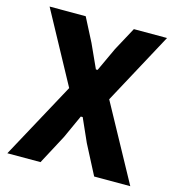

<svg xmlns="http://www.w3.org/2000/svg" viewBox="-105 -788 809 878"><g transform="rotate(15 300.0 -349.0)"><path d="M591 0H420L348 -139L299 -249H290L240 -139L166 0H9L205 -361L22 -698H193L250 -587L301 -475H309L361 -587L421 -698H578L395 -359Z"/></g></svg>

Font: Lilex
Style: Regular
Weight: 400
Monospace: yes
Designer: Mike Abbink, Paul van der Laan, Pieter van Rosmalen, Mikhael Khrustik
Foundry: Mikhael Khrustik
Version: Version 2.510